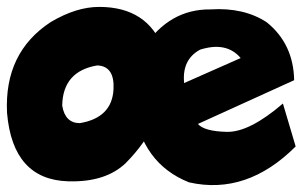

<svg xmlns="http://www.w3.org/2000/svg" viewBox="-20 -525 881 559"><path d="M268.6 -504.9Q410.2 -504.9 455.6 -382.8Q464.8 -354.5 463.4 -310.1Q463.4 -168.9 345.7 -49.8Q287.1 5.9 179.2 2.9Q17.1 -1.5 0.5 -196.3Q-8.3 -372.1 127.9 -460.9Q202.1 -504.9 268.6 -504.9ZM161.1 -217.8Q169.4 -166.5 212.4 -166.5Q306.2 -182.1 310.5 -265.1Q314 -332.5 263.2 -334.5Q163.1 -317.9 161.1 -217.8ZM756.8 -460Q834.5 -397 836.4 -291.5L556.2 -164.1Q574.7 -142.6 640.4 -141.1Q706.1 -139.6 803.7 -223.6L840.8 -98.6Q698.2 43.9 530.3 5.9Q392.1 -49.3 369.6 -213.4Q366.2 -317.4 398.9 -386.7Q473.1 -499 592.8 -497.6Q689.9 -503.9 756.8 -460ZM516.1 -283.2 680.7 -356Q639.6 -404.8 562.5 -380.4Q509.3 -351.6 516.1 -283.2Z"/></svg>

Font: Lapsus Pro (theguybrush.com)
Style: Bold
Weight: 700
Designer: Jose Roses
Version: Version 1.00 February 9, 2018, initial release